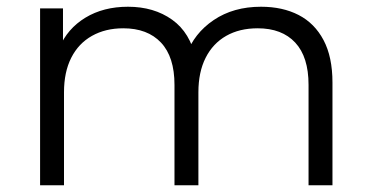

<svg xmlns="http://www.w3.org/2000/svg" viewBox="-20 -550 1101 570"><path d="M755 -530Q819 -530 866.5 -505.5Q914 -481 940.5 -431Q967 -381 967 -305V0H896V-298Q896 -381 856.5 -423.5Q817 -466 745 -466Q691 -466 651.5 -443.5Q612 -421 590.5 -378.5Q569 -336 569 -276V0H498V-298Q498 -381 458 -423.5Q418 -466 346 -466Q293 -466 253 -443.5Q213 -421 191.5 -378.5Q170 -336 170 -276V0H99V-525H167V-383L156 -408Q180 -465 233.5 -497.5Q287 -530 360 -530Q437 -530 491 -491.5Q545 -453 561 -376L533 -387Q556 -451 614.5 -490.5Q673 -530 755 -530Z"/></svg>

Font: MOST Montserrat
Style: Regular
Weight: 400
Designer: Julieta Ulanovsky
Foundry: Julieta Ulanovsky
Version: Version 8.000;March 11, 2024;FontCreator 15.0.0.2926 64-bit